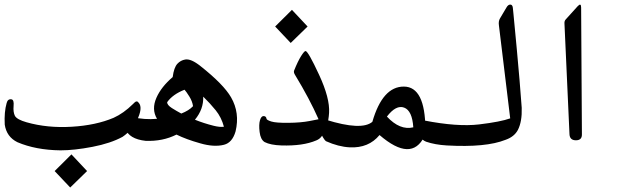

<svg xmlns="http://www.w3.org/2000/svg" viewBox="-156 -604 2731 838"><path d="M150.4 214.4 82.5 142.6Q136.2 89.4 155.8 69.8Q189.5 106.4 224.1 142.6Q224.1 142.6 150.4 214.4Z M107.9 52.2Q0 50.8 -80.1 16.6Q-127.4 -6.8 -135.3 -60.1Q-138.2 -115.2 -127 -154.3Q-122.1 -173.3 -105.5 -170.4Q-94.2 -168 -96.7 -141.4Q-99.1 -114.7 -90.8 -98.1Q-81.5 -82 -40 -70.3Q51.3 -44.4 157 -50.8Q262.7 -57.1 339.8 -89.8Q383.3 -109.4 423.8 -149.4Q434.1 -159.7 436 -160.2Q438 -160.6 440.7 -161.4Q443.4 -162.1 444.3 -160.2Q469.2 -142.1 446.8 -89.8Q424.3 -37.6 378.9 -6.8Q327.1 21.5 247.6 36.9Q168 52.2 107.9 52.2Z M479.5 10.7Q407.2 2.9 390.6 -43Q383.3 -63.5 384.8 -76.7Q387.7 -102.1 409.7 -95.7L422.9 -92.8Q473.6 -80.6 529.3 -85.4Q504.4 -127 526.9 -177.7Q547.9 -225.1 597.7 -267.6Q603 -309.1 618.2 -325.7Q632.3 -340.8 652.3 -344.2Q677.7 -348.6 719.2 -315.4Q819.8 -235.8 852.5 -179.2Q891.6 -111.3 872.1 -30.3Q857.9 18.6 821.8 27.8Q778.3 39.1 717.8 21.5Q656.7 4.4 614.3 -16.6Q554.2 13.7 479.5 10.7ZM694.8 -81.5Q733.4 -65.9 775.9 -55.2Q803.2 -48.3 821.3 -50.8Q810.5 -91.8 785.4 -122.8Q760.3 -153.8 731 -182.1Q732.9 -127.4 694.8 -81.5ZM635.3 -108.4Q668.9 -121.6 686.5 -140.6Q683.6 -161.6 670.2 -183.1Q656.7 -204.6 649.4 -212.4Q598.1 -192.4 573.7 -158.2Q572.8 -146 594.2 -132.3Q614.3 -119.6 635.3 -108.4Z M1112.8 -416.5 1044.9 -488.3Q1098.6 -541.5 1118.2 -561Q1151.9 -524.4 1186.5 -488.3Q1186.5 -488.3 1112.8 -416.5Z M1224.6 8.8Q1166.5 33.7 1072.3 30.8Q1024.9 29.3 999 16.1Q981 4.9 977.1 -28.1Q973.1 -61 978.8 -79.6Q984.4 -98.1 995.1 -97.4Q1005.9 -96.7 1007.3 -85.4Q1008.3 -80.1 1028.1 -73.7Q1047.9 -67.4 1102.5 -67.9Q1157.2 -68.4 1194.6 -75.7Q1231.9 -83 1234.4 -83.5Q1194.8 -173.3 1131.8 -276.9Q1125 -287.6 1127.4 -295.4Q1144 -336.9 1158.2 -359.4Q1172.4 -381.8 1177.7 -381.3Q1189 -380.4 1236.6 -277.8Q1284.2 -175.3 1280.3 -111.6Q1276.4 -47.9 1248 -9.3Q1239.3 2.9 1224.6 8.8Z M1500.5 -14.6Q1453.1 43 1370.6 39.1Q1321.3 36.6 1266.6 12.2Q1258.3 7.3 1236.3 -37.1Q1235.8 -38.1 1232.2 -55.7Q1228.5 -73.2 1236.3 -79.1Q1244.1 -85 1250 -85Q1255.9 -85 1266.1 -81.5Q1422.4 -32.7 1469.2 -72.3Q1513.7 -226.6 1606.9 -226.1Q1699.7 -225.6 1700.7 -40Q1701.2 -19 1696.3 -8.8Q1640.1 105.5 1500.5 -14.6ZM1647.9 -48.3Q1643.1 -121.1 1607.9 -134.3Q1572.8 -147.5 1532.7 -95.2Q1589.4 -34.2 1647.9 -48.3Z M2050.3 6.3Q1964.8 40.5 1793.9 30.8Q1742.7 27.8 1704.1 14.6Q1669.9 1.5 1665.5 -48.8Q1663.6 -62.5 1671.4 -72Q1679.2 -81.5 1695.8 -78.1Q1840.8 -49.8 1935.1 -61Q2029.3 -72.3 2070.8 -87.4Q2023.9 -476.6 2021.5 -493.9Q2019 -511.2 2026.1 -523.4Q2033.2 -535.6 2054.2 -570.8Q2061.5 -584 2071 -584Q2080.6 -584 2082.3 -570.3Q2084 -556.6 2085 -543.7Q2085.9 -530.8 2099.6 -389.6Q2112.8 -248.5 2121.1 -133.3Q2123 -73.7 2104.5 -37.1Q2088.4 -6.8 2050.3 6.3Z M2380.4 -571.3 2383.8 -17.6Q2384.3 8.3 2357.7 8.3Q2331.1 8.3 2329.6 -17.6L2307.6 -502.4Q2307.1 -512.7 2313 -519L2364.7 -576.2Q2380.4 -593.3 2380.4 -571.3Z"/></svg>

Font: Amiri Typewriter
Style: Bold
Weight: 700
Monospace: yes
Designer: Khaled Hosny
Version: Version 1.1